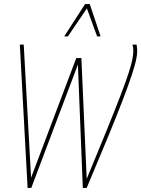

<svg xmlns="http://www.w3.org/2000/svg" viewBox="-20 -918 691 939"><path d="M404 1H385L361 -602Q304 -451 247 -301Q190 -151 133 1H115L77 -700H96L132 -49Q187 -194 242.5 -341.5Q298 -489 353 -634H378L404 -43Q463 -185 503.5 -285Q544 -385 569.5 -451.5Q595 -518 608.5 -559.5Q622 -601 627 -626Q632 -651 632 -669Q632 -678 631 -685Q630 -692 628 -700H648Q651 -683 651 -667Q651 -649 645 -622Q639 -595 624 -549.5Q609 -504 581.5 -432Q554 -360 510.5 -254Q467 -148 404 1ZM294 -740 396 -898H419L472 -740H455L405 -877L312 -740Z"/></svg>

Font: Georama SemiCondensed Thin
Style: Italic
Weight: 100
Width: 4
Italic angle: -9°
Designer: Jean-Baptiste Levee
Foundry: Production Type
Version: Version 1.000